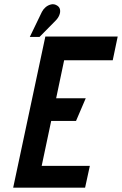

<svg xmlns="http://www.w3.org/2000/svg" viewBox="-20 -869 565 889"><path d="M41 0H374L396 -101H173L217 -309H332L377 -414H240L277 -590H502L525 -700H190ZM237 -773Q249 -785 254.5 -798.5Q260 -812 258 -824Q256 -836 245 -843Q231 -852 216.5 -848.5Q202 -845 191 -835.5Q180 -826 174 -814L118 -698H163Z"/></svg>

Font: Advent Pro
Style: Bold Italic
Weight: 700
Italic angle: -12°
Designer: VivaRado, Andreas Kalpakidis
Foundry: VivaRado, Andreas Kalpakidis
Version: Version 3.000